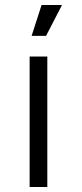

<svg xmlns="http://www.w3.org/2000/svg" viewBox="-20 -751 328 771"><path d="M170 0V-524H99V0ZM165 -607 229 -731H147L107 -607Z"/></svg>

Font: Montserrat Z
Style: Regular
Weight: 400
Designer: Julieta Ulanovsky
Foundry: Julieta Ulanovsky
Version: Version 8.000